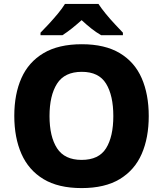

<svg xmlns="http://www.w3.org/2000/svg" viewBox="-20 -951 834 981"><path d="M740 -358Q740 -247 704 -164.5Q668 -82 592 -36Q516 10 397 10Q278 10 202 -36Q126 -82 89.5 -165Q53 -248 53 -359Q53 -470 89.5 -552Q126 -634 202.5 -679.5Q279 -725 398 -725Q516 -725 592 -679.5Q668 -634 704 -551.5Q740 -469 740 -358ZM233 -358Q233 -253 271.5 -193.5Q310 -134 397 -134Q485 -134 522 -193.5Q559 -253 559 -358Q559 -463 522 -523.5Q485 -584 398 -584Q310 -584 271.5 -523.5Q233 -463 233 -358ZM483 -931Q498 -908 520.5 -880.5Q543 -853 567 -827.5Q591 -802 608 -784V-771H497Q471 -786 447 -805Q423 -824 397 -848Q370 -824 347.5 -806Q325 -788 299 -771H187V-784Q206 -803 229.5 -828.5Q253 -854 275.5 -881Q298 -908 312 -931Z"/></svg>

Font: Noto Sans Lao Looped ExtraBold
Style: Regular
Weight: 800
Designer: Mark Frömberg, Ben Mitchell
Foundry: The Fontpad Ltd
Version: Version 1.002; ttfautohint (v1.8.4.7-5d5b)